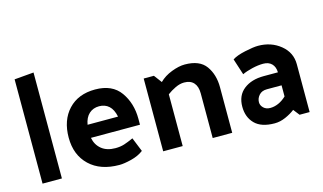

<svg xmlns="http://www.w3.org/2000/svg" viewBox="-85 -965 2077 1236"><g transform="rotate(-15 953.5 -347.0)"><path d="M198 -706V0H69V-695Z M579 12Q453 12 380.5 -57Q308 -126 308 -242Q308 -358 373.5 -428Q439 -498 552 -498Q666 -498 719.5 -422.5Q773 -347 773 -244V-204H446Q455 -156 490 -127.5Q525 -99 582 -99Q615 -99 641.5 -107.5Q668 -116 703 -132L741 -38Q707 -12 658.5 0Q610 12 579 12ZM650 -291Q640 -340 614 -363.5Q588 -387 549 -387Q509 -387 482 -362.5Q455 -338 447 -291Z M980 -433Q1013 -466 1062.5 -485Q1112 -504 1151 -504Q1250 -504 1291.5 -446Q1333 -388 1333 -304V0H1203V-298Q1203 -344 1181 -368.5Q1159 -393 1117 -393Q1089 -393 1058.5 -378.5Q1028 -364 1003 -345V0H873V-485H941Z M1550 -145Q1550 -124 1567 -107.5Q1584 -91 1612 -91Q1639 -91 1666.5 -103Q1694 -115 1719 -139V-213H1621Q1587 -213 1568.5 -192Q1550 -171 1550 -145ZM1614 12Q1525 12 1482 -31.5Q1439 -75 1439 -145Q1439 -220 1490 -260Q1541 -300 1623 -300H1718Q1717 -337 1696.5 -357.5Q1676 -378 1640 -378Q1606 -378 1566 -368.5Q1526 -359 1499 -346L1464 -454Q1492 -473 1549.5 -485.5Q1607 -498 1638 -498Q1725 -498 1787 -447.5Q1849 -397 1849 -319V0H1782L1750 -41Q1723 -20 1686.5 -4Q1650 12 1614 12Z"/></g></svg>

Font: Palanquin
Style: Bold
Weight: 700
Designer: Pria Ravichandran
Version: Version 1.0.4